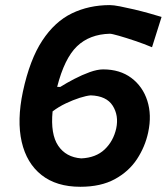

<svg xmlns="http://www.w3.org/2000/svg" viewBox="-20 -721 654 754"><path d="M295.5 12.5Q201.5 12.5 143 -33.8Q84.5 -80 65.2 -164Q46 -248 70 -361.5Q97 -487 146 -561.5Q195 -636 262.2 -668.5Q329.5 -701 411.5 -701Q425.5 -701 451.2 -696Q477 -691 507.5 -683.8Q538 -676.5 566.5 -668.5Q595 -660.5 614.5 -654.5L577 -535.5Q546 -548.5 510.5 -560.5Q475 -572.5 447 -580.5Q419 -588.5 411.5 -588.5Q331.5 -586.5 282.2 -539Q233 -491.5 204.5 -380L216.5 -379.5Q241 -395 271.8 -411Q302.5 -427 332.5 -437.8Q362.5 -448.5 385 -448.5Q451 -448.5 495.8 -415Q540.5 -381.5 558.5 -325.5Q576.5 -269.5 562 -201.5Q550 -145 518 -96.2Q486 -47.5 431 -17.5Q376 12.5 295.5 12.5ZM336 -346.5Q319 -345 293 -336.8Q267 -328.5 238.5 -315Q210 -301.5 186.5 -283.5Q178 -194 208.5 -148.8Q239 -103.5 299 -99Q356.5 -101.5 391 -134.2Q425.5 -167 436.5 -217Q447 -267.5 422.5 -306Q398 -344.5 336 -346.5Z"/></svg>

Font: Commissioner Loud SemiBold
Style: Italic
Weight: 600
Italic angle: -12°
Designer: Kostas Bartsokas
Foundry: Kostas Bartsokas
Version: Version 1.000; ttfautohint (v1.8.3)